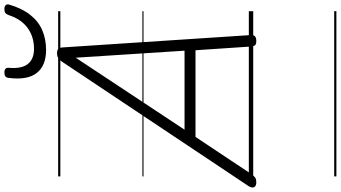

<svg xmlns="http://www.w3.org/2000/svg" viewBox="-410 -815 1553 875"><g transform="rotate(-90 366.5 -377.5)"><path d="M-27 14Q-43 14 -48.5 5Q-54 -4 -45 -20L524 -873Q532 -884 540 -889Q548 -894 562 -894Q575 -894 581 -888.5Q587 -883 588 -867L644 -14Q646 0 639.5 7Q633 14 617 14Q603 14 598 8.5Q593 3 592 -10L575 -263H180L11 -9Q1 5 -6 9.5Q-13 14 -27 14ZM213 -313H573L541 -809ZM576 -944Q505 -944 471.5 -986.5Q438 -1029 449 -1114Q450 -1125 456 -1129.5Q462 -1134 474 -1134Q485 -1134 490.5 -1129Q496 -1124 495 -1114Q490 -1055 512.5 -1027Q535 -999 581 -999Q637 -999 677 -1028.5Q717 -1058 735 -1114Q739 -1125 745 -1129.5Q751 -1134 763 -1134Q774 -1134 780 -1128.5Q786 -1123 783 -1112Q766 -1054 736.5 -1016.5Q707 -979 666.5 -961.5Q626 -944 576 -944ZM0 369H753V379H0ZM0 -20H753V0H0ZM0 -505H753V-500H0ZM0 -889H753V-879H0Z"/></g></svg>

Font: Playwrite HR Guides
Style: Regular
Weight: 400
Designer: Veronika Burian, José Scaglione
Foundry: TypeTogether
Version: Version 1.003